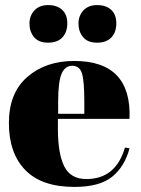

<svg xmlns="http://www.w3.org/2000/svg" viewBox="-20 -726 556 756"><path d="M272 -486Q499 -486 490 -258H208V-219Q208 -121 233 -71Q258 -21 320 -21Q436 -21 472 -145L490 -142Q471 -70 421.5 -30Q372 10 273 10Q144 10 79.5 -56.5Q15 -123 15 -241.5Q15 -360 87.5 -423Q160 -486 272 -486ZM209 -278H312V-327Q312 -408 302.5 -437.5Q293 -467 264.5 -467Q236 -467 222.5 -435.5Q209 -404 209 -327ZM307 -580Q289 -602 289 -633Q289 -664 308.5 -685Q328 -706 362.5 -706Q397 -706 417.5 -687.5Q438 -669 438 -634Q438 -599 418.5 -578.5Q399 -558 362 -558Q325 -558 307 -580ZM114 -580Q96 -602 96 -633Q96 -664 115.5 -685Q135 -706 169.5 -706Q204 -706 224.5 -687.5Q245 -669 245 -634Q245 -599 225.5 -578.5Q206 -558 169 -558Q132 -558 114 -580Z"/></svg>

Font: Abril Fatface
Style: Regular
Weight: 400
Designer: Veronika Burian, Jos Scaglione
Foundry: TypeTogether
Version: Version 1.001